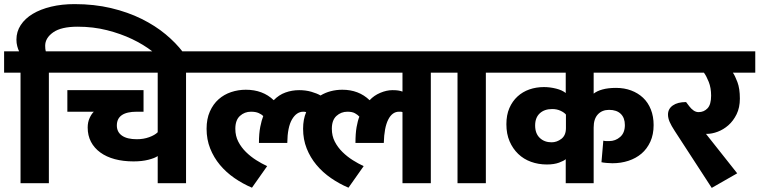

<svg xmlns="http://www.w3.org/2000/svg" viewBox="-30 -892 3698 935"><path d="M70 -538H-10V-642H63Q58 -652 54 -667Q50 -682 50 -699Q50 -738 71 -770Q92 -802 129.5 -824.5Q167 -847 219 -859.5Q271 -872 333 -872Q429 -872 511 -852.5Q593 -833 659.5 -800Q726 -767 776.5 -725Q827 -683 861 -638L870 -626L791 -565L781 -577Q754 -609 711.5 -642Q669 -675 613.5 -701.5Q558 -728 491 -745Q424 -762 348 -762Q268 -762 229 -734.5Q190 -707 190 -669Q190 -652 193 -642H288V-538H208V0H70Z M298 -348V-453H669V-348H636Q539 -348 539 -281Q539 -249 564 -231.5Q589 -214 636 -214Q669 -214 696.5 -224Q724 -234 738 -248V-538H268V-642H956V-538H876V0H738V-132Q724 -122 692.5 -114Q661 -106 620 -106Q570 -106 529 -117Q488 -128 458.5 -149.5Q429 -171 413 -201.5Q397 -232 397 -271Q397 -297 406.5 -317.5Q416 -338 427 -348Z M1427 -453Q1459 -453 1486.5 -445Q1514 -437 1531 -427Q1554 -441 1581 -448Q1608 -455 1637 -455Q1717 -455 1770 -404Q1791 -427 1822 -440Q1853 -453 1881 -453Q1897 -453 1908 -451.5Q1919 -450 1930 -446V-538H936V-642H2138V-538H2068V0H1930V-346Q1925 -348 1921.5 -348Q1918 -348 1913 -348Q1880 -348 1860.5 -309.5Q1841 -271 1839 -196H1701Q1701 -242 1706.5 -273Q1712 -304 1720 -324Q1712 -333 1698.5 -340.5Q1685 -348 1662 -348Q1631 -348 1608.5 -327.5Q1586 -307 1586 -265Q1586 -230 1600.5 -202Q1615 -174 1638 -151.5Q1661 -129 1688 -112Q1715 -95 1741 -83L1667 22Q1622 3 1581.5 -25Q1541 -53 1511 -89Q1481 -125 1463.5 -169Q1446 -213 1446 -265Q1446 -311 1461 -346Q1458 -347 1455 -347.5Q1452 -348 1447 -348Q1414 -348 1392 -310.5Q1370 -273 1369 -196H1231Q1231 -242 1237.5 -274.5Q1244 -307 1252 -327Q1244 -335 1229.5 -341.5Q1215 -348 1192 -348Q1161 -348 1138.5 -327.5Q1116 -307 1116 -265Q1116 -230 1130.5 -202Q1145 -174 1168 -151.5Q1191 -129 1218 -112Q1245 -95 1271 -83L1197 22Q1152 3 1111.5 -25Q1071 -53 1041 -89Q1011 -125 993.5 -169Q976 -213 976 -265Q976 -313 992 -349Q1008 -385 1034.5 -408.5Q1061 -432 1095.5 -443.5Q1130 -455 1167 -455Q1250 -455 1303 -404Q1328 -430 1360 -441.5Q1392 -453 1427 -453Z M2198 -538H2118V-642H2416V-538H2336V0H2198Z M2726 -334Q2718 -344 2700 -352.5Q2682 -361 2659 -361Q2621 -361 2598.5 -340Q2576 -319 2576 -281Q2576 -242 2598.5 -220.5Q2621 -199 2656 -199Q2682 -199 2704 -216Q2726 -233 2726 -268ZM2861 0H2725V-117Q2717 -109 2692.5 -100Q2668 -91 2633 -91Q2592 -91 2556 -104Q2520 -117 2493.5 -142.5Q2467 -168 2451.5 -204Q2436 -240 2436 -287Q2436 -332 2450.5 -365.5Q2465 -399 2490 -422Q2515 -445 2548 -456.5Q2581 -468 2619 -468Q2648 -468 2678 -460.5Q2708 -453 2725 -439V-538H2396V-642H3198V-538H2861V-436Q2877 -449 2904.5 -456.5Q2932 -464 2970 -464Q3010 -464 3043.5 -451.5Q3077 -439 3101.5 -416Q3126 -393 3139.5 -359Q3153 -325 3153 -283Q3153 -237 3137 -202Q3121 -167 3094 -144Q3067 -121 3030.5 -109Q2994 -97 2952 -97Q2941 -97 2924 -98.5Q2907 -100 2899 -102L2908 -207Q2916 -205 2921.5 -205Q2927 -205 2937 -205Q2967 -205 2990 -225Q3013 -245 3013 -283Q3013 -318 2993 -337.5Q2973 -357 2936 -357Q2902 -357 2881.5 -335Q2861 -313 2861 -271Z M3560 -48 3436 23 3256 -254Q3239 -280 3231 -298.5Q3223 -317 3223 -334Q3223 -362 3246.5 -378.5Q3270 -395 3311 -395L3327 -374Q3336 -362 3347.5 -354Q3359 -346 3372 -346Q3398 -346 3415.5 -364.5Q3433 -383 3433 -426Q3433 -464 3421.5 -493Q3410 -522 3398 -538H3193V-642H3648V-538H3539Q3549 -524 3561 -492.5Q3573 -461 3573 -412Q3573 -368 3557 -335.5Q3541 -303 3517 -282Q3493 -261 3465 -250.5Q3437 -240 3412 -240H3408Z"/></svg>

Font: Ek Mukta ExtraBold
Style: Regular
Weight: 800
Designer: Girish Dalvi and Yashodeep Gholap
Foundry: Ek Type
Version: Version 2.538;PS 1.002;hotconv 16.6.51;makeotf.lib2.5.65220;